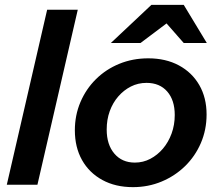

<svg xmlns="http://www.w3.org/2000/svg" viewBox="-20 -760 897 790"><path d="M8 0 174 -720H300L134 0Z M527 10Q455 10 401 -19.5Q347 -49 317.5 -101.5Q288 -154 288 -224Q288 -286 311 -340Q334 -394 375 -434.5Q416 -475 471 -497.5Q526 -520 590 -520Q662 -520 716 -491Q770 -462 800 -410Q830 -358 830 -289Q830 -226 806.5 -171.5Q783 -117 741.5 -76.5Q700 -36 645 -13Q590 10 527 10ZM535 -91Q569 -91 598.5 -106.5Q628 -122 650.5 -148.5Q673 -175 686 -210.5Q699 -246 699 -287Q699 -348 668 -383.5Q637 -419 583 -419Q548 -419 518.5 -404Q489 -389 466.5 -363Q444 -337 431.5 -302.5Q419 -268 419 -227Q419 -165 450.5 -128Q482 -91 535 -91ZM436 -583 603 -740H736L831 -583H736L622 -713H731L558 -583Z"/></svg>

Font: Instrument Sans SemiBold
Style: Italic
Weight: 600
Italic angle: -13°
Designer: Rodrigo Fuenzalida
Foundry: fragTYPE
Version: Version 1.000;gftools[0.9.28]